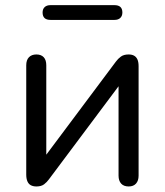

<svg xmlns="http://www.w3.org/2000/svg" viewBox="-20 -700 625 728"><path d="M118 7Q106 7 97.2 2.5Q88.5 -2 84 -12.2Q79.5 -22.5 79.5 -38V-452.5Q79.5 -472.5 89.8 -483Q100 -493.5 118 -493.5Q136 -493.5 145.8 -483Q155.5 -472.5 155.5 -452.5V-80H130.5L419.5 -466.5Q427.5 -477.5 438.5 -485.5Q449.5 -493.5 467.5 -493.5Q480 -493.5 488.2 -489Q496.5 -484.5 501 -474.8Q505.5 -465 505.5 -449V-34Q505.5 -15 495.8 -4Q486 7 468 7Q449 7 439.2 -4Q429.5 -15 429.5 -34V-407H455L165.5 -20Q158 -9.5 147.2 -1.2Q136.5 7 118 7ZM171.5 -624.5Q141.5 -624.5 141.5 -652.5Q141.5 -665.8 149.4 -673.1Q157.2 -680.5 171.5 -680.5H414Q444 -680.5 444 -652.7Q444 -639.5 436.1 -632Q428.3 -624.5 414 -624.5Z"/></svg>

Font: Nunito ExtraLight
Style: Regular
Weight: 200
Designer: Vernon Adams
Foundry: Vernon Adams
Version: Version 3.602;April 4, 2023;FontCreator 14.0.0.2856 64-bit